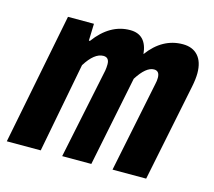

<svg xmlns="http://www.w3.org/2000/svg" viewBox="-100 -604 779 700"><g transform="rotate(15 290.0 -254.0)"><path d="M-20 0 78 -496H176L174 -432H178Q234 -508 310 -508Q372 -508 379 -436Q432 -508 509 -508Q546 -508 566.5 -485Q587 -462 587 -419Q587 -398 581 -368L506 0H379L449 -342Q452 -354 452 -366Q452 -392 431 -392Q401 -392 368 -340L299 0H189L260 -342Q262 -354 262 -366Q262 -392 240 -392Q206 -392 173 -339L108 0Z"/></g></svg>

Font: TypoPRO Source Code Pro
Style: Bold Italic
Weight: 700
Italic angle: -11°
Monospace: yes
Designer: Paul D. Hunt, Teo Tuominen
Foundry: Adobe Systems Incorporated
Version: Version 1.030;PS 1.0;hotconv 1.0.84;makeotf.lib2.5.63406